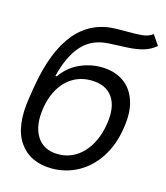

<svg xmlns="http://www.w3.org/2000/svg" viewBox="-113 -837 808 936"><g transform="rotate(15 291.0 -369.0)"><path d="M546.9 -750 581.5 -699.2Q552.7 -674.8 518.3 -665.3Q483.9 -655.8 442.1 -653.6Q400.4 -651.4 349.6 -649.4Q264.2 -646 213.1 -590.3Q162.1 -534.7 136.2 -428.7H143.1Q179.2 -480 232.2 -504.2Q285.2 -528.3 341.3 -528.3Q405.3 -528.3 451.4 -498.5Q497.6 -468.8 517.8 -410.2Q538.1 -351.6 523.4 -265.6Q509.8 -180.2 469 -117.9Q428.2 -55.7 368.2 -22.2Q308.1 11.2 235.4 11.7Q125 11.2 70.6 -66.7Q16.1 -144.5 41 -295.9L50.3 -353.5Q112.3 -721.2 361.3 -727.5Q377 -728 391.6 -728Q406.2 -728 419.4 -728Q461.9 -727.5 492.9 -730.2Q523.9 -732.9 546.9 -750ZM247.6 -63.5Q321.3 -64 372.8 -118.7Q424.3 -173.3 439.5 -265.6Q454.6 -355 419.9 -404.1Q385.3 -453.1 310.1 -453.1Q237.3 -453.1 186.8 -404.1Q136.2 -355 120.1 -265.6Q105 -174.3 138.7 -119.1Q172.4 -64 247.6 -63.5Z"/></g></svg>

Font: Inter Display
Style: Italic
Weight: 400
Italic angle: -9.39999°
Designer: Rasmus Andersson
Foundry: rsms
Version: Version 4.000;git-a52131595